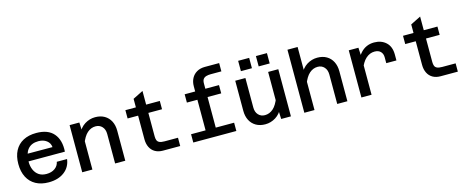

<svg xmlns="http://www.w3.org/2000/svg" viewBox="-40 -1476 5280 2171"><g transform="rotate(-15 2600.0 -390.0)"><path d="M331 12Q244 12 181 -22.5Q118 -57 84.5 -122Q51 -187 51 -277Q51 -367 85 -431.5Q119 -496 183 -530Q247 -564 336 -564Q474 -564 539.5 -487Q605 -410 596 -276H146L147 -363L474 -362Q470 -410 432 -439Q394 -468 336 -468Q254 -468 212 -417Q170 -366 170 -272Q170 -218 189 -175.5Q208 -133 243.5 -109.5Q279 -86 331 -86Q390 -86 429.5 -114Q469 -142 478 -189H598Q586 -96 514.5 -42Q443 12 331 12Z M1110 0V-345Q1110 -399 1080.5 -431Q1051 -463 1004 -463Q950 -463 906.5 -424.5Q863 -386 832 -301L814 -420Q847 -493 904 -528.5Q961 -564 1026 -564Q1089 -564 1134.5 -537.5Q1180 -511 1204.5 -463.5Q1229 -416 1229 -352V0ZM725 0V-552H839L844 -436V0Z M1670 0Q1617 0 1579 -22Q1541 -44 1521 -84.5Q1501 -125 1501 -179V-652L1621 -712V-179Q1621 -154 1628 -135Q1635 -116 1655.5 -106.5Q1676 -97 1715 -97H1872V0ZM1378 -455V-552H1781V-455Z M2195 0V-612Q2195 -665 2216.5 -705.5Q2238 -746 2278 -769Q2318 -792 2373 -792H2540V-695H2414Q2386 -695 2363 -688.5Q2340 -682 2327 -665Q2314 -648 2314 -614V0ZM2072 -455V-552H2474V-455ZM2025 0V-97H2529V0Z M2783 -552V-207Q2783 -153 2812.5 -121Q2842 -89 2889 -89Q2943 -89 2986.5 -127.5Q3030 -166 3061 -251L3079 -132Q3046 -59 2989 -23.5Q2932 12 2867 12Q2804 12 2758.5 -14.5Q2713 -41 2688.5 -88.5Q2664 -136 2664 -200V-552ZM3168 -552V0H3054L3049 -116V-552ZM2962 -640V-761H3091V-640ZM2754 -640V-761H2883V-640Z M3710 0V-344Q3710 -398 3680.5 -430.5Q3651 -463 3604 -463Q3550 -463 3506.5 -424.5Q3463 -386 3432 -301L3414 -419Q3447 -493 3504 -528.5Q3561 -564 3626 -564Q3689 -564 3734.5 -537.5Q3780 -511 3804.5 -463Q3829 -415 3829 -351V0ZM3325 0V-738H3444V0Z M4365 -302V-371Q4365 -412 4340.5 -437.5Q4316 -463 4270 -463Q4214 -463 4168 -422Q4122 -381 4091 -293L4076 -405Q4099 -457 4130.5 -492.5Q4162 -528 4202.5 -546Q4243 -564 4291 -564Q4376 -564 4430 -514Q4484 -464 4484 -371V-302ZM3993 0V-552H4106L4112 -435V0Z M4920 0Q4867 0 4829 -22Q4791 -44 4771 -84.5Q4751 -125 4751 -179V-652L4871 -712V-179Q4871 -154 4878 -135Q4885 -116 4905.5 -106.5Q4926 -97 4965 -97H5122V0ZM4628 -455V-552H5031V-455Z"/></g></svg>

Font: Azeret Mono Thin Medium
Style: Regular
Weight: 500
Version: Version 1.002